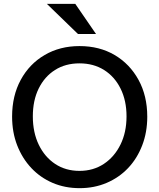

<svg xmlns="http://www.w3.org/2000/svg" viewBox="-20 -970 830 1000"><path d="M395 10Q318 10 254 -17.5Q190 -45 143 -95Q96 -145 69.5 -213Q43 -281 43 -363Q43 -471 88 -554Q133 -637 212.5 -683.5Q292 -730 394 -730Q498 -730 577 -683.5Q656 -637 701.5 -554Q747 -471 747 -362Q747 -281 720.5 -212.5Q694 -144 647 -94.5Q600 -45 535.5 -17.5Q471 10 395 10ZM394 -80Q466 -80 521 -116.5Q576 -153 607.5 -217Q639 -281 639 -364Q639 -446 608 -508.5Q577 -571 522 -605.5Q467 -640 394 -640Q321 -640 266.5 -605.5Q212 -571 181.5 -509Q151 -447 151 -364Q151 -280 182 -216Q213 -152 267.5 -116Q322 -80 394 -80ZM386 -793 224 -950H372L480 -793Z"/></svg>

Font: Instrument Sans Medium
Style: Regular
Weight: 500
Designer: Rodrigo Fuenzalida
Foundry: fragTYPE
Version: Version 1.000;gftools[0.9.28]